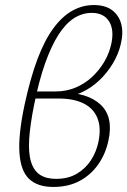

<svg xmlns="http://www.w3.org/2000/svg" viewBox="-20 -733 504 760"><path d="M191 7Q129 7 95.5 -24.5Q62 -56 57 -127.5Q52 -199 77 -317Q100 -424 128.5 -499.5Q157 -575 192 -622Q227 -669 267 -691Q307 -713 351 -713Q397 -713 424 -692.5Q451 -672 460 -637.5Q469 -603 458 -558Q449 -519 426.5 -481.5Q404 -444 372 -414Q340 -384 301.5 -366.5Q263 -349 220 -349L222 -367Q327 -367 378.5 -318.5Q430 -270 409 -176Q398 -124 369 -82.5Q340 -41 295.5 -17Q251 7 191 7ZM202 -25Q250 -25 284.5 -45.5Q319 -66 340.5 -99.5Q362 -133 370 -173Q381 -228 365.5 -266Q350 -304 311 -323.5Q272 -343 212 -343H113L119 -371H200Q243 -371 279.5 -386.5Q316 -402 344.5 -428.5Q373 -455 392.5 -488Q412 -521 420 -557Q433 -614 412 -648Q391 -682 343 -682Q306 -682 273 -661Q240 -640 211.5 -595.5Q183 -551 158.5 -482Q134 -413 115 -318Q99 -238 95.5 -182.5Q92 -127 103 -92Q114 -57 138.5 -41Q163 -25 202 -25Z"/></svg>

Font: Ysabeau Office ExtraLight
Style: Italic
Weight: 250
Italic angle: -12°
Designer: Christian Thalmann (Catharsis Fonts)
Version: Version 2.001;gftools[0.9.30]; featfreeze: tnum,lnum,ss02